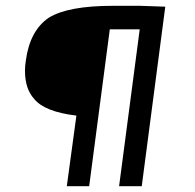

<svg xmlns="http://www.w3.org/2000/svg" viewBox="-20 -641 673 661"><path d="M98 -300Q66 -335 66 -397Q66 -415 69 -433Q83 -536 148 -580Q214 -621 369 -621H462L549 -618L468 0H390L461 -540H358L287 0H210L243 -243Q134 -256 98 -300Z"/></svg>

Font: Bellota
Style: Bold Italic
Weight: 700
Italic angle: -7.5°
Designer: Kemie Guaida
Foundry: Kemie Guaida
Version: Version 4.001